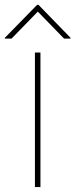

<svg xmlns="http://www.w3.org/2000/svg" viewBox="-45 -759 307 779"><path d="M96.7 0V-545.9H119.1V0ZM214.8 -602.5 108.4 -711.9 2 -602.5H-25.4V-605.5L105.5 -739.3H111.3L241.2 -605.5V-602.5Z"/></svg>

Font: Inter Tight Thin
Style: Regular
Weight: 250
Designer: Rasmus Andersson
Foundry: rsms
Version: Version 3.004